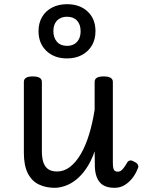

<svg xmlns="http://www.w3.org/2000/svg" viewBox="-20 -880 687 917"><path d="M241 17Q199 17 165.5 1Q132 -15 113 -52Q94 -89 94 -150V-489Q94 -502 104.5 -508.5Q115 -515 136 -515Q158 -515 169 -508.5Q180 -502 180 -489V-158Q180 -125 187.5 -103.5Q195 -82 211 -71.5Q227 -61 253 -61Q286 -61 314.5 -83Q343 -105 366 -144.5Q389 -184 405.5 -238Q422 -292 432 -356V-489Q432 -502 442.5 -508.5Q453 -515 475 -515Q497 -515 508 -508.5Q519 -502 519 -489V-104Q519 -87 521 -77.5Q523 -68 528.5 -64Q534 -60 543 -60Q551 -60 557.5 -64.5Q564 -69 571.5 -79Q579 -89 587 -103Q592 -112 601 -113.5Q610 -115 622 -107Q634 -102 638.5 -93Q643 -84 638 -75Q627 -47 610 -26.5Q593 -6 572.5 5.5Q552 17 527 17Q503 17 485.5 10.5Q468 4 456.5 -9.5Q445 -23 439 -43.5Q433 -64 433 -91L432 -157Q415 -109 392.5 -76Q370 -43 344.5 -22.5Q319 -2 292 7.5Q265 17 241 17ZM300 -601Q239 -601 201.5 -637Q164 -673 164 -731Q164 -770 181 -799Q198 -828 229 -844Q260 -860 300 -860Q361 -860 398.5 -825Q436 -790 436 -731Q436 -692 419 -663Q402 -634 371.5 -617.5Q341 -601 300 -601ZM300 -661Q321 -661 335.5 -670Q350 -679 357.5 -694.5Q365 -710 365 -731Q365 -763 348 -781.5Q331 -800 300 -800Q280 -800 265 -791.5Q250 -783 242.5 -767.5Q235 -752 235 -731Q235 -700 252 -680.5Q269 -661 300 -661Z"/></svg>

Font: Playwrite GB S
Style: Regular
Weight: 400
Designer: Veronika Burian, José Scaglione
Foundry: TypeTogether
Version: Version 1.000